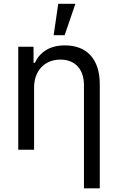

<svg xmlns="http://www.w3.org/2000/svg" viewBox="-20 -793 625 1017"><path d="M160.5 0H76.7V-545.5H157.7V-460.2H164.8Q174.4 -481.2 188.9 -498Q203.5 -514.9 223.2 -527.2Q242.9 -539.4 267.9 -546Q293 -552.6 323.9 -552.6Q365.4 -552.6 399.5 -540Q433.6 -527.3 457.7 -501.8Q481.9 -476.2 495.2 -437.5Q508.5 -398.8 508.5 -346.6V204.5H424.7V-340.9Q424.7 -372.9 416.2 -398.3Q407.7 -423.7 391.5 -441.2Q375.4 -458.8 352.3 -468Q329.2 -477.3 299.7 -477.3Q269.9 -477.3 244.5 -467.3Q219.1 -457.4 200.5 -438.4Q181.8 -419.4 171.2 -391.7Q160.5 -364 160.5 -328.1ZM288.4 -772.7H379.3L322.4 -606.5H264.2Z"/></svg>

Font: Fast_Sans
Style: Regular
Weight: 400
Designer: Rasmus Andersson
Foundry: rsms
Version: Version 3.018;git-588b23468